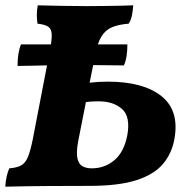

<svg xmlns="http://www.w3.org/2000/svg" viewBox="-29 -699 709 722"><path d="M-9 3Q-8 -17 -4 -35Q0 -53 6 -66Q33 -68 49.5 -76.5Q66 -85 75.5 -107.5Q85 -130 94 -174L158 -506Q166 -547 165.5 -568.5Q165 -590 152.5 -598.5Q140 -607 112 -610Q110 -623 109.5 -640.5Q109 -658 113 -679Q153 -678 202 -677Q251 -676 297 -676Q327 -676 361 -676.5Q395 -677 424.5 -677.5Q454 -678 472 -679Q471 -662 467.5 -643Q464 -624 455 -610Q417 -607 392 -596.5Q367 -586 352 -561Q337 -536 329 -492L308 -388Q324 -390 340.5 -391Q357 -392 376 -392Q509 -392 577.5 -338Q646 -284 627 -177Q617 -121 583 -81.5Q549 -42 482.5 -21Q416 0 307 0Q226 0 150 0.5Q74 1 -9 3ZM265 -168Q257 -124 262.5 -102Q268 -80 282.5 -73Q297 -66 316 -66Q365 -66 401.5 -97Q438 -128 450 -192Q462 -261 429.5 -289.5Q397 -318 342 -318Q333 -318 320.5 -317.5Q308 -317 294 -315ZM37 -451Q37 -501 50 -532H450Q450 -508 447 -488.5Q444 -469 437 -453Q392 -454 341.5 -454Q291 -454 243 -454Q194 -454 159.5 -453.5Q125 -453 96 -452Q67 -451 37 -451Z"/></svg>

Font: Vollkorn ExtraBold
Style: Italic
Weight: 800
Italic angle: -11°
Designer: Friedrich Althausen
Foundry: Friedrich Althausen
Version: Version 5.000; ttfautohint (v1.8.3)